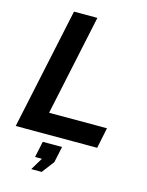

<svg xmlns="http://www.w3.org/2000/svg" viewBox="-134 -791 830 1086"><g transform="rotate(15 280.5 -248.5)"><path d="M161 -710H298L173 -121H512L487 0H10ZM158 213 201 141H161L181 47H294L274 141L219 213Z"/></g></svg>

Font: Raleway-v4020
Style: Bold Italic
Weight: 700
Italic angle: -12°
Designer: Matt McInerney, Pablo Impallari, Rodrigo Fuenzalida
Foundry: Matt McInerney, Pablo Impallari, Rodrigo Fuenzalida
Version: Version 4.020;PS 004.020;hotconv 1.0.88;makeotf.lib2.5.64775